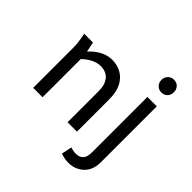

<svg xmlns="http://www.w3.org/2000/svg" viewBox="-227 -933 1330 1330"><g transform="rotate(45 438.0 -267.5)"><path d="M75 -515H161L176 -441Q209 -479 251.5 -502Q294 -525 340 -525Q391 -525 431.5 -502Q472 -479 495.5 -433Q519 -387 519 -316V0H427V-304Q427 -351 412.5 -380.5Q398 -410 373 -424Q348 -438 316 -438Q281 -438 247 -421Q213 -404 182 -374V0H90V-393Q90 -414 88.5 -431.5Q87 -449 83 -471ZM553 181 569 105Q581 109 594 111.5Q607 114 622 114Q657 114 675.5 93.5Q694 73 694 30V-515H786V34Q786 109 741 152Q696 195 628 195Q608 195 588.5 191Q569 187 553 181ZM679 -667Q679 -694 696.5 -712Q714 -730 740 -730Q768 -730 784.5 -712Q801 -694 801 -667Q801 -641 784.5 -623Q768 -605 740 -605Q714 -605 696.5 -623Q679 -641 679 -667Z"/></g></svg>

Font: Radio Canada
Style: Regular
Weight: 400
Designer: Charles Daoud, Etienne Aubert Bonn, Alexandre Saumier Demers, Jacques Le Bailly
Foundry: Radio-Canada
Version: Version 2.104;gftools[0.9.28.dev5+ged2979d]